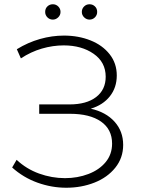

<svg xmlns="http://www.w3.org/2000/svg" viewBox="-20 -876 671 901"><path d="M517.5 -305C490.5 -335 453.3 -355.3 406 -366C444 -377.3 473.8 -396.7 495.5 -424C517.2 -451.3 528 -484 528 -522C528 -560 516.8 -593.2 494.5 -621.5C472.2 -649.8 442.2 -671.5 404.5 -686.5C366.8 -701.5 325.3 -709 280 -709C242.7 -709 205.2 -703.7 167.5 -693C129.8 -682.3 93.7 -666.3 59 -645L78 -602C109.3 -622.7 142.2 -638 176.5 -648C210.8 -658 245 -663 279 -663C335 -663 381.8 -649.8 419.5 -623.5C457.2 -597.2 476 -561.3 476 -516C476 -475.3 461 -443.5 431 -420.5C401 -397.5 359.3 -386 306 -386H164V-342H308C370.7 -342 419.3 -329.8 454 -305.5C488.7 -281.2 506 -246.7 506 -202C506 -168.7 496 -139.8 476 -115.5C456 -91.2 429 -72.5 395 -59.5C361 -46.5 324.3 -40 285 -40C243.7 -40 203.2 -47.2 163.5 -61.5C123.8 -75.8 88.7 -97.3 58 -126L37 -90C71.7 -58.7 111.2 -35 155.5 -19C199.8 -3 245 5 291 5C338.3 5 382.3 -3 423 -19C463.7 -35 496.3 -58.3 521 -89C545.7 -119.7 558 -155.3 558 -196C558 -238.7 544.5 -275 517.5 -305ZM202.5 -794.5C209.5 -787.5 218 -784 228 -784C237.3 -784 245.7 -787.5 253 -794.5C260.3 -801.5 264 -810 264 -820C264 -830 260.5 -838.5 253.5 -845.5C246.5 -852.5 238 -856 228 -856C218 -856 209.5 -852.7 202.5 -846C195.5 -839.3 192 -830.7 192 -820C192 -810 195.5 -801.5 202.5 -794.5ZM375 -794.5C382.3 -787.5 390.7 -784 400 -784C410 -784 418.5 -787.5 425.5 -794.5C432.5 -801.5 436 -810 436 -820C436 -830.7 432.5 -839.3 425.5 -846C418.5 -852.7 410 -856 400 -856C390 -856 381.5 -852.5 374.5 -845.5C367.5 -838.5 364 -830 364 -820C364 -810 367.7 -801.5 375 -794.5Z"/></svg>

Font: Montserrat Custom ExtraLight
Style: Regular
Weight: 300
Designer: Julieta Ulanovsky
Foundry: Julieta Ulanovsky
Version: Version 7.200